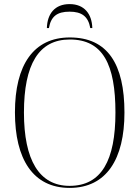

<svg xmlns="http://www.w3.org/2000/svg" viewBox="-20 -908 682 938"><path d="M209 -771H219C229 -828 259 -851 320 -851C379 -851 411 -828 421 -771H431C429 -840 392 -888 320 -888C248 -888 211 -841 209 -771ZM320 10C501 10 588 -132 588 -358C588 -595 506 -725 321 -725C144 -725 53 -591 53 -359C53 -131 141 10 320 10ZM320 0C171 0 97 -127 97 -358C97 -593 169 -715 321 -715C483 -715 544 -593 544 -358C544 -125 476 0 320 0Z"/></svg>

Font: Noto Serif Display SemiCondensed ExtraLight
Style: Regular
Weight: 200
Width: 4
Designer: Monotype Design Team
Foundry: Monotype Imaging Inc.
Version: Version 2.009